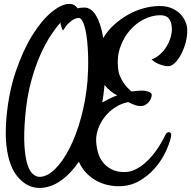

<svg xmlns="http://www.w3.org/2000/svg" viewBox="-20 -767 974 978"><path d="M793 -736.3Q830.1 -736.3 856.9 -724.1Q883.8 -711.9 900.4 -693.8Q917 -675.8 925.3 -654.8Q933.6 -633.8 933.6 -616.2Q934.6 -584 925.8 -550.8Q917 -517.6 902.8 -490.7Q888.7 -463.9 871.1 -446.8Q853.5 -429.7 836.9 -429.7Q824.2 -429.7 810.5 -433.6Q798.8 -436.5 783.2 -443.4Q767.6 -450.2 752 -463.9Q777.3 -473.6 796.9 -491.7Q816.4 -509.8 829.6 -532.2Q842.8 -554.7 849.6 -578.6Q856.4 -602.5 855.5 -624Q853.5 -655.3 840.3 -672.4Q827.1 -689.5 795.9 -689.5Q755.9 -689.5 714.8 -669.4Q673.8 -649.4 642.6 -613.8Q611.3 -578.1 593.3 -528.8Q575.2 -479.5 581.1 -421.9Q583 -399.4 590.3 -381.3Q597.7 -363.3 607.4 -348.1Q617.2 -333 628.4 -321.3Q639.6 -309.6 649.4 -300.8Q664.1 -302.7 678.2 -304.2Q692.4 -305.7 704.1 -305.7Q720.7 -305.7 736.8 -299.8Q752.9 -293.9 752.9 -283.2Q752.9 -275.4 749 -265.6Q745.1 -255.9 737.8 -247.1Q730.5 -238.3 719.7 -232.4Q709 -226.6 694.3 -226.6Q681.6 -226.6 666 -232.4Q650.4 -238.3 632.8 -247.1Q595.7 -239.3 565.4 -219.2Q535.2 -199.2 513.7 -171.9Q492.2 -144.5 480.5 -112.3Q468.8 -80.1 469.7 -49.8Q470.7 -21.5 478.5 7.3Q486.3 36.1 503.4 58.6Q520.5 81.1 547.9 95.2Q575.2 109.4 613.3 109.4Q641.6 109.4 667.5 97.2Q693.4 85 715.3 66.4Q737.3 47.9 755.9 25.4Q774.4 2.9 788.1 -18.6Q801.8 -40 811 -57.6Q820.3 -75.2 824.2 -83Q827.1 -88.9 833 -91.8Q838.9 -94.7 843.8 -93.3Q848.6 -91.8 851.1 -85.9Q853.5 -80.1 850.6 -68.4Q842.8 -33.2 821.8 10.3Q800.8 53.7 767.1 91.8Q733.4 129.9 687.5 155.8Q641.6 181.6 585.9 181.6Q515.6 181.6 460.9 147.5Q406.2 113.3 381.8 56.6Q340.8 117.2 289.1 153.8Q237.3 190.4 178.7 190.4Q169.9 190.4 151.9 187Q133.8 183.6 113.3 171.4Q92.8 159.2 71.8 135.7Q50.8 112.3 35.2 72.8Q19.5 33.2 12.7 -25.4Q5.9 -84 12.7 -167Q24.4 -297.9 61 -404.8Q97.7 -511.7 145 -587.9Q192.4 -664.1 243.2 -705.6Q293.9 -747.1 333 -747.1Q348.6 -747.1 358.9 -740.7Q369.1 -734.4 375 -724.6Q381.8 -726.6 390.6 -727.5Q399.4 -728.5 410.2 -728.5Q444.3 -728.5 469.2 -687.5Q494.1 -646.5 505.9 -573.2Q528.3 -611.3 561.5 -641.1Q594.7 -670.9 632.8 -692.4Q670.9 -713.9 712.4 -725.1Q753.9 -736.3 793 -736.3ZM425.8 -355.5Q427.7 -381.8 428.7 -416Q429.7 -450.2 428.7 -485.4Q427.7 -520.5 424.3 -555.2Q420.9 -589.8 415 -616.2Q409.2 -642.6 400.4 -659.2Q391.6 -675.8 379.9 -675.8Q367.2 -674.8 354.5 -668Q343.8 -662.1 329.6 -648.9Q315.4 -635.7 301.8 -612.3Q298.8 -614.3 297.4 -618.2Q295.9 -622.1 293.9 -626Q292 -629.9 291 -634.8Q289.1 -637.7 289.1 -642.1Q289.1 -646.5 288.1 -652.3Q268.6 -630.9 241.7 -591.3Q214.8 -551.8 188 -493.2Q161.1 -434.6 139.2 -355Q117.2 -275.4 108.4 -173.8Q100.6 -84 104.5 -24.4Q108.4 35.2 119.6 70.3Q130.9 105.5 147.5 119.6Q164.1 133.8 181.6 133.8Q219.7 133.8 259.8 94.7Q299.8 55.7 334 -11.2Q368.2 -78.1 392.6 -167Q417 -255.9 425.8 -355.5ZM501 -245.1Q520.5 -255.9 539.1 -265.1Q557.6 -274.4 577.1 -281.2Q540 -299.8 512.7 -334Q512.7 -332 512.2 -331.1Q511.7 -330.1 511.7 -328.1Q509.8 -307.6 507.3 -287.1Q504.9 -266.6 501 -245.1Z"/></svg>

Font: Satisfy
Style: Regular
Weight: 400
Designer: Font Diner, Inc
Foundry: Font Diner, Inc
Version: Version 1.001